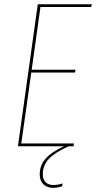

<svg xmlns="http://www.w3.org/2000/svg" viewBox="-20 -701 460 920"><path d="M416.5 -667.5H173.8L131.8 -366.7H341.8L339.4 -353.5H129.9L82 -13.7H334.5L332.5 0H309.1Q245.6 27.8 215.3 59.1Q185.1 90.3 185.1 133.8Q185.1 159.2 198.7 172.4Q212.4 185.5 235.4 185.5Q254.9 185.5 280.3 178.2L277.3 191.9Q253.9 199.2 234.4 199.2Q205.6 199.2 188 182.1Q170.4 165 170.4 134.3Q170.4 90.8 198.5 59.1Q226.6 27.3 286.1 0H65.9L161.1 -680.7H420.4Z"/></svg>

Font: Fira Sans Compressed Hair
Style: Italic
Weight: 100
Width: 3
Italic angle: -8°
Designer: Carrois Corporate & Edenspiekermann AG
Foundry: Carrois Corporate GbR & Edenspiekermann AG
Version: Version 4.203;PS 004.203;hotconv 1.0.88;makeotf.lib2.5.64775